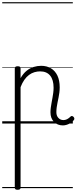

<svg xmlns="http://www.w3.org/2000/svg" viewBox="-20 -1111 689 1727"><path d="M138 596Q125 596 119 591.5Q113 587 113 577V-496Q113 -506 119.5 -510.5Q126 -515 139 -515Q153 -515 159 -510.5Q165 -506 165 -496V-408Q189 -450 219.5 -474.5Q250 -499 283.5 -509Q317 -519 350 -519Q401 -519 438.5 -496.5Q476 -474 496.5 -431Q517 -388 517 -325Q517 -301 514 -278Q511 -255 506.5 -233Q502 -211 497.5 -189Q493 -167 490 -145.5Q487 -124 487 -102Q487 -69 505.5 -50Q524 -31 550 -31Q560 -31 570.5 -34Q581 -37 592 -44Q603 -51 614 -62Q620 -68 627 -67.5Q634 -67 641 -60Q647 -54 648.5 -46.5Q650 -39 645 -32Q634 -17 617 -6Q600 5 581.5 11Q563 17 546 17Q497 17 465.5 -15Q434 -47 434 -100Q434 -122 437 -144Q440 -166 444 -187.5Q448 -209 452 -231.5Q456 -254 459 -276.5Q462 -299 462 -322Q462 -393 431 -431Q400 -469 341 -469Q315 -469 289.5 -461.5Q264 -454 241 -437Q218 -420 199 -393Q180 -366 165 -327V577Q165 587 158.5 591.5Q152 596 138 596ZM0 571H635V581H0ZM0 -20H635V0H0ZM0 -505H635V-500H0ZM0 -1091H635V-1081H0Z"/></svg>

Font: Playwrite PT Guides
Style: Regular
Weight: 400
Designer: Veronika Burian, José Scaglione
Foundry: TypeTogether
Version: Version 1.003